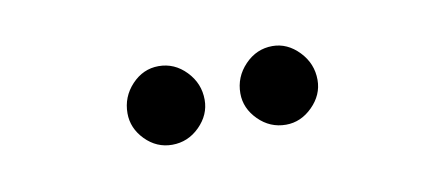

<svg xmlns="http://www.w3.org/2000/svg" viewBox="-27 -759 451 196"><g transform="rotate(-10 198.0 -661.0)"><path d="M259 -620.5Q242.5 -620.5 230.5 -632.5Q218.5 -644.5 218.5 -660Q218.5 -677 230.5 -689.5Q242.5 -702 259 -702Q274.5 -702 286.5 -689.5Q298.5 -677 298.5 -660Q298.5 -644.5 286.5 -632.5Q274.5 -620.5 259 -620.5ZM141 -620.5Q125 -620.5 113.2 -632.5Q101.5 -644.5 101.5 -660Q101.5 -677 113.2 -689.5Q125 -702 141 -702Q157.5 -702 169.5 -689.5Q181.5 -677 181.5 -660Q181.5 -644.5 169.5 -632.5Q157.5 -620.5 141 -620.5Z"/></g></svg>

Font: Imbue 10pt Medium
Style: Regular
Weight: 500
Designer: Tyler Finck
Foundry: Etcetera Type Company
Version: Version 1.102; ttfautohint (v1.8.3)